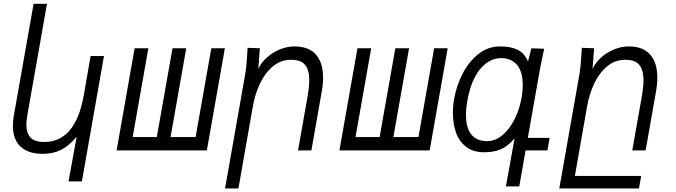

<svg xmlns="http://www.w3.org/2000/svg" viewBox="-20 -810 3640 1034"><path d="M210.5 18.5Q131.5 18.5 90.5 -20.5Q49.5 -59.5 49.5 -132.5Q49.5 -159.5 54.5 -187.5L161 -789.5H233L130.5 -208Q126.5 -184.5 124.2 -168.5Q122 -152.5 122 -136.5Q122 -95 143.2 -70.2Q164.5 -45.5 219 -45.5Q386 -45.5 431 -296L468 -508.5H540L421 167H349L393 -73.5Q351 -24 308.5 -2.8Q266 18.5 210.5 18.5Z M1094 0H608L705 -550H779L694.5 -72H824.5L909 -550H983L898.5 -72H1033.5L1118 -550H1191Z M1311.5 -522.5 1313.5 -552.5 1379.5 -550 1371 -438.5Q1386.5 -473 1417.8 -500.8Q1449 -528.5 1488 -544.2Q1527 -560 1565.5 -560Q1643 -560 1681.5 -516Q1720 -472 1720 -392Q1720 -357 1712.5 -315.5L1657 0H1585L1634.5 -279.5Q1645.5 -339.5 1645.5 -379Q1645.5 -431.5 1623.5 -459.8Q1601.5 -488 1547.5 -488Q1491 -488 1448.2 -451.5Q1405.5 -415 1379.2 -358.2Q1353 -301.5 1342 -238.5L1264 205H1192L1299.5 -404.5Q1304.5 -433.5 1306.8 -458.2Q1309 -483 1311.5 -522.5Z M2294 0H1808L1905 -550H1979L1894.5 -72H2024.5L2109 -550H2183L2098.5 -72H2233.5L2318 -550H2391Z M2588.5 10Q2528 10 2490 -19.5Q2452 -49 2435.5 -96.8Q2419 -144.5 2419 -202Q2419 -241 2426 -279Q2438 -347.5 2470.8 -412Q2503.5 -476.5 2555.5 -518.2Q2607.5 -560 2673 -560Q2731.5 -560 2767.8 -542Q2804 -524 2823.5 -479L2841.5 -550L2911 -547.5L2903 -512Q2899 -492.5 2895.2 -474.5Q2891.5 -456.5 2888.5 -440.5L2822.5 -67.5H2940L2928 0H2810.5L2776.5 194H2704.5L2751 -64Q2714 -22 2677 -6Q2640 10 2588.5 10ZM2788 -279Q2795 -317.5 2795 -352.5Q2795 -425.5 2763.8 -461.2Q2732.5 -497 2679.5 -497Q2637 -497 2600 -470.5Q2563 -444 2536.5 -392.8Q2510 -341.5 2497 -269Q2489.5 -225.5 2489.5 -190.5Q2489.5 -121.5 2518.5 -85.8Q2547.5 -50 2603 -50Q2649 -50 2687.8 -83.8Q2726.5 -117.5 2752.2 -170.2Q2778 -223 2788 -279Z M3111.5 -522.5 3113.5 -552.5 3179.5 -550 3171 -438.5Q3186.5 -473 3217.8 -500.8Q3249 -528.5 3288 -544.2Q3327 -560 3365.5 -560Q3443 -560 3481.5 -516Q3520 -472 3520 -392Q3520 -357 3512.5 -315.5L3457 0H3385L3434.5 -279.5Q3445.5 -339.5 3445.5 -379Q3445.5 -431.5 3423.5 -459.8Q3401.5 -488 3347.5 -488Q3291 -488 3248.2 -451.5Q3205.5 -415 3179.2 -358.2Q3153 -301.5 3142 -238.5L3076 137.5H3433L3421 205H2992L3099.5 -404.5Q3104.5 -433.5 3106.8 -458.2Q3109 -483 3111.5 -522.5Z"/></svg>

Font: JuliaMono Light
Style: Italic
Weight: 300
Italic angle: -9°
Monospace: yes
Designer: cormullion
Foundry: corm
Version: Version 0.054; ttfautohint (v1.8.4)